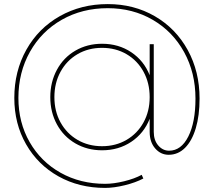

<svg xmlns="http://www.w3.org/2000/svg" viewBox="-20 -741 1046 939"><path d="M807 -4Q866 -4 901 -73.5Q936 -143 936 -259Q936 -385 880.5 -486Q825 -587 727 -644Q629 -701 507 -701Q382 -701 282.5 -644.5Q183 -588 126.5 -487.5Q70 -387 70 -262Q70 -142 125 -46Q180 50 276.5 104Q373 158 494 158Q536 158 587 145.5Q638 133 673 114L681 132Q643 152 590 165Q537 178 494 178Q367 178 266 121.5Q165 65 107.5 -35.5Q50 -136 50 -262Q50 -393 109 -498Q168 -603 272.5 -662Q377 -721 507 -721Q635 -721 737.5 -661.5Q840 -602 898 -496.5Q956 -391 956 -259Q956 -176 937.5 -114Q919 -52 885 -18Q851 16 805 16Q766 16 739 -15Q712 -46 712 -96V-160Q684 -89 622 -47.5Q560 -6 479 -6Q407 -6 349 -39.5Q291 -73 258.5 -132.5Q226 -192 226 -266Q226 -340 258.5 -400Q291 -460 349 -493.5Q407 -527 479 -527Q560 -527 622 -485.5Q684 -444 712 -373V-525H732V-96Q732 -55 754 -29.5Q776 -4 807 -4ZM246 -266Q246 -197 276 -142.5Q306 -88 359 -57Q412 -26 479 -26Q546 -26 599 -57Q652 -88 682 -142.5Q712 -197 712 -266Q712 -335 682 -390Q652 -445 599 -476Q546 -507 479 -507Q412 -507 359 -476Q306 -445 276 -390Q246 -335 246 -266Z"/></svg>

Font: TypoPRO Montserrat
Style: Regular
Weight: 250
Designer: Julieta Ulanovsky
Foundry: Julieta Ulanovsky
Version: Version 6.001